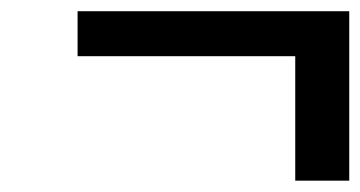

<svg xmlns="http://www.w3.org/2000/svg" viewBox="-20 -417 642 342"><path d="M118.2 -316.9V-397H602.1V-95.2H505.9V-316.9Z"/></svg>

Font: Linguistics Pro
Style: Bold Italic
Weight: 700
Italic angle: -12°
Designer: Stefan Peev, Context Ltd
Foundry: Stefan Peev, Context Ltd
Version: Version 001.000